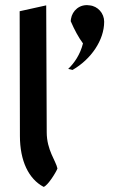

<svg xmlns="http://www.w3.org/2000/svg" viewBox="-20 -742 472 752"><path d="M305 -572C294 -528 271 -495 247 -472C253 -471 257 -470 264 -468C337 -510 388 -585 388 -657C388 -690 363 -718 331 -721H330C292 -727 263 -700 258 -668C258 -665 257 -663 257 -659C271 -626 289 -593 305 -572ZM151 -10C167 -15 199 -66 205 -82C199 -112 163 -154 163 -224L161 -721L57 -698L58 -210C58 -112 92 -41 151 -10Z"/></svg>

Font: Bluebird
Style: Li
Weight: 300
Designer: Jasper
Foundry: Cannot Into Space Fonts
Version: Version 0.98